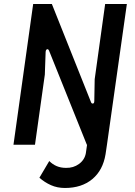

<svg xmlns="http://www.w3.org/2000/svg" viewBox="-20 -720 670 955"><path d="M303 215Q265 215 233.5 201Q202 187 176 164L225 81Q242 98 262.5 106.5Q283 115 308 115Q345 116 373 95.5Q401 75 407 42L413 0H512L505 47Q492 127 439 171Q386 215 303 215ZM47 0 145 -700H238L433 -211Q436 -204 442.5 -205Q449 -206 449 -218L451 -326L503 -700H611L512 0H412L224 -468Q220 -477 214 -475Q208 -473 207 -462L203 -349L154 0Z"/></svg>

Font: Finlandica Medium
Style: Italic
Weight: 500
Italic angle: -8°
Designer: Niklas Ekholm, Juho Hiilivirta, Jaakko Suomalainen
Foundry: Helsinki Type Studio
Version: Version 1.063